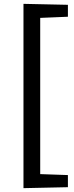

<svg xmlns="http://www.w3.org/2000/svg" viewBox="-20 -873 385 998"><path d="M102 105V-853L333 -848V-786L189 -780V32L333 37V100Z"/></svg>

Font: Bitter Thin Medium
Style: Regular
Weight: 500
Version: Version 3.021